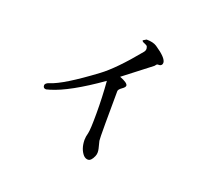

<svg xmlns="http://www.w3.org/2000/svg" viewBox="-129 -921 1257 1125"><g transform="rotate(20 500.0 -358.5)"><path d="M149 -272Q151 -272 171 -278Q283 -311 467 -441Q475 -343 475 -242Q475 -141 469 -116Q462 -91 462 -71Q463 -15 492 18Q505 31 520 31Q540 31 555 -4Q560 -16 560 -28Q560 -40 557 -52L546 -96Q544 -104 544 -203Q544 -301 545 -405Q545 -416 565 -430Q584 -443 584 -453Q584 -470 532 -490Q616 -554 699 -619Q706 -627 708 -630Q710 -633 719 -633H724Q731 -633 737 -639Q742 -644 742 -653Q742 -683 667 -733Q644 -748 603 -748L583 -736Q584 -728 596 -724Q608 -719 614 -715Q620 -710 621 -698Q622 -686 613 -675Q494 -530 414 -471Q234 -337 158 -314Q130 -305 130 -291Q130 -272 149 -272Z"/></g></svg>

Font: Sawarabi Mincho
Style: Regular
Weight: 400
Version: Version 1.082; ttfautohint (v1.8.4.7-5d5b)